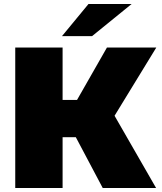

<svg xmlns="http://www.w3.org/2000/svg" viewBox="-20 -937 805 957"><path d="M759 -700 551 -360 758 0H492L358 -253H292V0H56V-700H292V-439H364L513 -700ZM289 -757 421 -917H636L439 -757Z"/></svg>

Font: Montserrat-Alt1 Black
Style: Regular
Weight: 900
Designer: Differentunic
Foundry: Differentunic
Version: Version 7.222